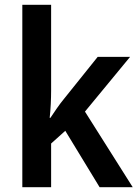

<svg xmlns="http://www.w3.org/2000/svg" viewBox="-20 -780 575 800"><path d="M193 -403Q193 -376 191.5 -346Q190 -316 187 -289H190Q202 -307 216.5 -328Q231 -349 245 -366L387 -543H522L334 -315L533 0H395L252 -235L193 -182V0H73V-760H193Z"/></svg>

Font: Noto Sans SemiCondensed SemiBold
Style: Regular
Weight: 600
Width: 4
Designer: Monotype Design Team
Foundry: Monotype Imaging Inc.
Version: Version 2.013; ttfautohint (v1.8.4.7-5d5b)